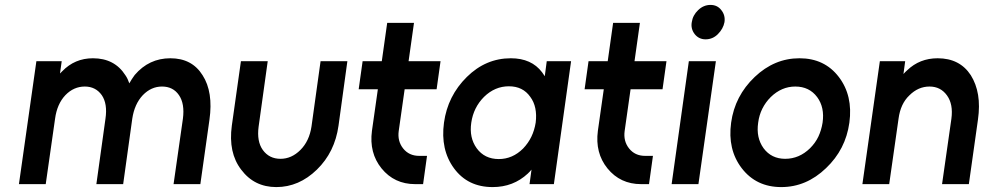

<svg xmlns="http://www.w3.org/2000/svg" viewBox="-20 -749 4009 781"><path d="M795 0 832 -262Q840 -318 833 -363.5Q826 -409 804 -443Q761 -512 673 -512Q586 -512 528 -444Q522 -436 516.5 -427.5Q511 -419 506 -410Q503 -419 499 -427.5Q495 -436 490 -443Q446 -512 358 -512Q284 -512 233 -459Q231 -457 228.5 -454.5Q226 -452 224 -450L231 -500H128L57 0H166L204 -266Q212 -326 246 -362Q280 -397 325 -397Q369 -397 394 -362Q418 -327 409 -266L372 0H481L518 -266Q527 -326 561 -362Q595 -397 639 -397Q684 -397 708 -362Q732 -327 724 -266L686 0Z M960 -500 923 -238Q908 -128 961 -59Q1014 12 1104 12Q1196 12 1269 -59Q1342 -130 1357 -238L1393 -500H1284L1247 -234Q1238 -175 1202 -139Q1166 -103 1121 -103Q1075 -103 1049 -139Q1024 -174 1032 -234L1069 -500Z M1555 -656 1533 -500H1455L1439 -386H1517L1493 -217Q1481 -127 1532 -64Q1584 0 1669 0H1701L1717 -115H1685Q1644 -115 1620 -145Q1596 -175 1602 -217L1626 -386H1756L1772 -500H1642L1664 -656Z M2204 -500 2196 -439Q2193 -443 2190.5 -447Q2188 -451 2185 -455Q2142 -512 2058 -512Q1956 -512 1879 -436Q1801 -359 1786 -250Q1771 -140 1827 -64Q1883 12 1984 12Q2068 12 2127 -43Q2131 -47 2135 -51Q2139 -55 2142 -59L2134 0H2233L2303 -500ZM2050 -398Q2107 -398 2137 -355Q2152 -335 2157.5 -308.5Q2163 -282 2159 -250Q2154 -219 2141.5 -193Q2129 -167 2108 -145Q2065 -102 2009 -102Q1951 -102 1919 -146Q1888 -189 1897 -250Q1906 -312 1949 -355Q1993 -398 2050 -398Z M2474 -656 2452 -500H2374L2358 -386H2436L2412 -217Q2400 -127 2451 -64Q2503 0 2588 0H2620L2636 -115H2604Q2563 -115 2539 -145Q2515 -175 2521 -217L2545 -386H2675L2691 -500H2561L2583 -656Z M2712 0H2821L2892 -500H2782ZM2927 -659Q2931 -687 2914 -708Q2898 -729 2870 -729Q2842 -729 2820 -708Q2798 -687 2794 -659Q2789 -632 2806 -610Q2823 -589 2850 -589Q2879 -589 2900 -610Q2922 -632 2927 -659Z M3215 -397Q3272 -397 3304 -354Q3335 -312 3326 -250Q3321 -219 3309 -193.5Q3297 -168 3275 -146Q3231 -103 3174 -103Q3118 -103 3086 -146Q3055 -189 3064 -250Q3068 -281 3081 -307Q3094 -333 3115 -354Q3159 -397 3215 -397ZM3232 -512Q3130 -512 3050 -436Q2969 -359 2954 -250Q2939 -141 2997 -65Q3056 12 3158 12Q3260 12 3340 -65Q3420 -141 3435 -250Q3450 -360 3392 -436Q3334 -512 3232 -512Z M3921 0 3958 -262Q3966 -318 3958.5 -363Q3951 -408 3929 -443Q3884 -512 3794 -512Q3721 -512 3670 -463Q3666 -460 3662.5 -456Q3659 -452 3655 -448L3662 -500H3559L3488 0H3597L3635 -266Q3643 -327 3679 -361Q3715 -397 3761 -397Q3806 -397 3832 -361Q3858 -325 3850 -266L3812 0Z"/></svg>

Font: Unageo
Style: SemiBold-Italic
Weight: 600
Designer: Richard Sepsi
Foundry: Richard Sepsi
Version: Version 2.000